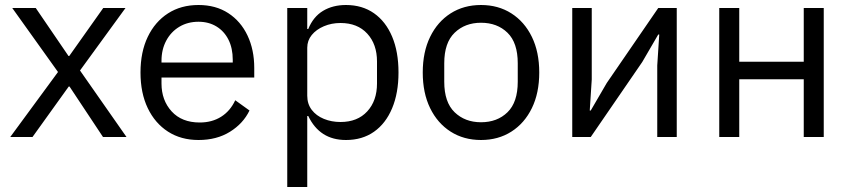

<svg xmlns="http://www.w3.org/2000/svg" viewBox="-20 -548 3400 768"><path d="M21 0 212 -260 29 -516H123L254 -324H257L393 -516H482L300 -266L486 0H392L258 -202H255L110 0Z M774 12Q704 12 652 -21.5Q600 -55 571 -115.5Q542 -176 542 -258Q542 -340 571 -400.5Q600 -461 652 -494.5Q704 -528 774 -528Q843 -528 893 -495.5Q943 -463 970 -406Q997 -349 997 -276V-238H626V-214Q626 -147 666.5 -102.5Q707 -58 779 -58Q828 -58 864.5 -81Q901 -104 921 -147L978 -106Q953 -54 900 -21Q847 12 774 12ZM774 -461Q731 -461 697.5 -441Q664 -421 645 -385.5Q626 -350 626 -305V-298H911V-309Q911 -355 894 -389Q877 -423 846 -442Q815 -461 774 -461Z M1129 200V-516H1209V-432H1213Q1233 -481 1272 -504.5Q1311 -528 1364 -528Q1429 -528 1476 -495Q1523 -462 1548.5 -401.5Q1574 -341 1574 -258Q1574 -176 1548.5 -115Q1523 -54 1476 -21Q1429 12 1364 12Q1311 12 1273.5 -12Q1236 -36 1213 -84H1209V200ZM1342 -60Q1410 -60 1449 -102.5Q1488 -145 1488 -214V-302Q1488 -371 1449 -413.5Q1410 -456 1342 -456Q1306 -456 1275.5 -443Q1245 -430 1227 -408Q1209 -386 1209 -357V-165Q1209 -132 1227 -108.5Q1245 -85 1275.5 -72.5Q1306 -60 1342 -60Z M1904 12Q1835 12 1782.5 -21.5Q1730 -55 1700.5 -115.5Q1671 -176 1671 -258Q1671 -340 1700.5 -400.5Q1730 -461 1782.5 -494.5Q1835 -528 1904 -528Q1973 -528 2025.5 -494.5Q2078 -461 2107.5 -400.5Q2137 -340 2137 -258Q2137 -176 2107.5 -115.5Q2078 -55 2025.5 -21.5Q1973 12 1904 12ZM1904 -59Q1969 -59 2010 -99Q2051 -139 2051 -221V-295Q2051 -377 2010 -417Q1969 -457 1904 -457Q1840 -457 1798.5 -417Q1757 -377 1757 -295V-221Q1757 -139 1798.5 -99Q1840 -59 1904 -59Z M2269 0V-516H2347V-230L2339 -106H2343L2407 -216L2613 -516H2687V0H2609V-286L2617 -410H2613L2549 -300L2343 0Z M2857 0V-516H2937V-301H3195V-516H3275V0H3195V-231H2937V0Z"/></svg>

Font: IBM Plex Sans Var
Style: Regular
Weight: 400
Designer: Mike Abbink, Paul van der Laan, Pieter van Rosmalen
Foundry: Bold Monday
Version: Version 3.000